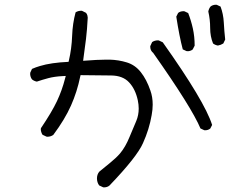

<svg xmlns="http://www.w3.org/2000/svg" viewBox="-20 -770 1040 811"><path d="M892.6 -750Q878.4 -750 869.1 -742.2Q861.8 -732.9 859.9 -721.2Q867.7 -687.5 867.7 -651.9Q867.7 -616.2 879.9 -586.4Q888.7 -579.6 900.4 -577.6Q912.6 -579.6 923.3 -586.4L931.2 -603Q927.2 -639.2 925.3 -675.3Q923.3 -711.4 911.6 -742.2L896 -749.5Q894 -750 892.6 -750ZM767.6 -554.2Q770 -553.7 773.9 -553.7Q777.8 -553.7 783.4 -555.4Q789.1 -557.1 793.9 -561L802.2 -577.1Q802.2 -615.2 794.7 -649.4Q787.1 -683.6 774.9 -714.8L759.3 -722.2Q757.3 -722.7 755.4 -722.7Q741.2 -722.7 732.4 -715.3L724.6 -699.7Q737.8 -614.7 752 -561.5ZM845.7 -219.7Q859.4 -219.7 868.2 -227.1L876 -242.2Q845.2 -340.8 667.5 -591.3L650.9 -599.1Q648.9 -599.6 647.5 -599.6Q633.3 -599.6 622.6 -592.3L614.7 -575.2Q614.7 -573.7 614.7 -572.3Q614.7 -559.1 623.5 -549.8L626.5 -547.4Q790 -315.4 826.7 -227.5L842.3 -220.2Q844.2 -219.7 845.7 -219.7ZM418.9 21.5Q433.1 21.5 442.4 13.7Q558.6 -107.4 584 -165.5Q610.4 -224.1 620.6 -283.7Q625 -307.1 625 -328.1Q625 -360.4 615.2 -387.7Q599.1 -434.6 574.7 -465.3Q550.8 -495.6 515.9 -506.3Q481 -517.1 442.9 -518.1Q436 -518.1 429.2 -518.1Q393.1 -518.1 331.1 -513.2Q338.4 -564.5 343.3 -605.7Q348.1 -647 350.1 -688Q350.6 -691.9 350.6 -695.6Q350.6 -699.2 349.1 -704.8Q347.7 -710.4 343.3 -715.8L326.7 -724.1Q324.7 -724.6 323.2 -724.6Q309.6 -724.6 299.3 -717.8Q286.6 -670.9 284.7 -619.1Q282.7 -564.5 271 -514.6L269.5 -508.8Q195.3 -505.4 148.9 -491.2Q131.8 -486.3 115.2 -479L107.9 -463.4Q107.4 -461.4 107.4 -457.3Q107.4 -453.1 109.1 -446.8Q110.8 -440.4 115.2 -434.6Q124.5 -427.2 135.7 -425.3Q158.7 -433.1 184.1 -439.9Q209.5 -446.8 246.6 -448.7L257.8 -449.2L254.9 -438.5Q242.2 -388.7 220.5 -342.5Q198.7 -296.4 152.8 -228.5Q152.3 -227.1 152.3 -223.1Q152.3 -219.2 154.1 -212.9Q155.8 -206.5 159.7 -200.7L176.3 -192.9Q178.2 -192.4 179.7 -192.4Q194.3 -192.4 205.1 -200.2Q253.9 -265.6 279.8 -324Q305.7 -382.3 318.8 -446.3L320.3 -452.6L449.2 -451.2Q499 -450.7 525.4 -421.9Q551.8 -393.6 562 -346.7Q565.9 -328.1 565.9 -311.5Q565.9 -283.7 555.7 -259.3Q540 -222.2 526.9 -190.9Q509.8 -148.9 486.8 -121.6Q470.7 -103 444.8 -82Q411.6 -54.7 399.4 -44.9Q389.6 -33.2 389.6 -16.4Q389.6 0.5 398.9 13.2L415.5 21Q417.5 21.5 418.9 21.5Z"/></svg>

Font: NaikaiFont
Style: Light
Weight: 300
Version: Version 1.89